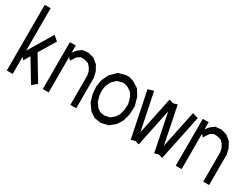

<svg xmlns="http://www.w3.org/2000/svg" viewBox="-59 -1445 2730 2077"><g transform="rotate(30 1306.0 -406.5)"><path d="M415 -44.4 355.5 6.3 194.3 -261.2 147.5 -182.1 123.5 -213.4V0.5H49.8V-820.3H123.5V-291L304.7 -592.8L363.3 -541.5L239.3 -336.4Z M888.7 -470.7 904.3 -400.4V-21H831.1V-388.7L821.3 -434.1L798.3 -476.6L767.6 -508.8L718.8 -523.4L672.4 -524.4L631.3 -499.5L586.9 -432.6L560.5 -463.9V-21H487.3V-606.9H560.5V-518.6L596.7 -563L647.5 -601.1L721.2 -607.4L790.5 -588.9L851.1 -539.6Z M1413.1 -459.5 1442.9 -354 1437 -248 1413.1 -163.1 1371.6 -95.2 1299.8 -37.1 1209.5 -16.6 1128.4 -30.3 1064.9 -73.2 1007.3 -153.8 980.5 -247.6 974.1 -332 987.3 -418.5 1028.3 -503.9 1103.5 -578.1 1196.3 -602.1H1231.4L1290.5 -584.5L1365.2 -537.6ZM1364.3 -265.1 1368.7 -342.3 1347.7 -418.5 1316.4 -468.8 1264.6 -502 1222.2 -514.6H1204.1L1136.2 -497.1L1085.4 -446.8L1057.1 -387.7L1047.9 -327.6L1052.7 -265.6L1071.8 -198.2L1112.3 -142.1L1152.3 -114.3L1207.5 -105.5L1271.5 -119.6L1319.8 -159.7L1347.7 -204.1Z M2095.7 -586.4 1978 -20.5 1928.2 -35.2 1878.4 -20.5 1782.7 -489.7 1685.1 -20.5 1635.3 -35.2 1585.4 -20.5 1468.8 -585.4 1539.6 -606.4 1635.3 -144 1731.9 -607.4 1785.2 -591.8 1834.5 -606.4 1928.2 -144.5 2024.9 -607.4Z M2548.8 -470.7 2564.5 -400.4V-21H2491.2V-388.7L2481.4 -434.1L2458.5 -476.6L2427.7 -508.8L2378.9 -523.4L2332.5 -524.4L2291.5 -499.5L2247.1 -432.6L2220.7 -463.9V-21H2147.5V-606.9H2220.7V-518.6L2256.8 -563L2307.6 -601.1L2381.3 -607.4L2450.7 -588.9L2511.2 -539.6Z"/></g></svg>

Font: Gap Sans
Style: Regular
Weight: 400
Designer: Alexandre Liziard and Étienne Ozeray
Foundry: Interstices.io
Version: Version 1.6.1 - December 3. 2014